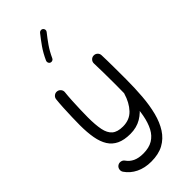

<svg xmlns="http://www.w3.org/2000/svg" viewBox="-339 -936 1253 1253"><g transform="rotate(-45 287.5 -309.5)"><path d="M128.9 -510.6Q114 -512.4 102 -502.8Q90.1 -493.2 88.5 -478.2Q85.1 -447.8 82.9 -406.4Q80.7 -364.9 79.5 -323.1Q78.2 -281.2 78.2 -248.5Q78.2 -181.9 87.4 -130.8Q96.6 -79.7 118.3 -45.2Q140.1 -10.7 177.6 7Q215.1 24.6 271.5 24.6Q329.5 24.6 373.4 -1.5Q417.3 -27.5 447.5 -71.9Q477.7 -116.2 493.7 -171.1Q497.6 -184.4 490.8 -196.7Q484.1 -209 470.9 -213Q457.6 -216.9 445.3 -210Q433 -203.2 429.1 -190.1Q410.1 -125.5 371.8 -84.7Q333.4 -43.8 271.5 -43.8Q221 -43.8 195.1 -66.1Q169.3 -88.4 160.2 -133.9Q151.2 -179.4 151.2 -248.5Q151.2 -278 152.5 -318.1Q153.7 -358.1 155.9 -398.7Q158.1 -439.4 161.5 -470Q163.3 -485 153.6 -497Q143.9 -509 128.9 -510.6ZM463.1 -507.2Q448.1 -506.7 437.8 -495.5Q427.5 -484.4 428 -468.9Q429.3 -435.7 430.1 -381.6Q430.8 -327.5 430.8 -266.6Q430.8 -189.3 427.6 -121.9Q424.4 -54.5 414.3 0Q404.1 54.5 383.5 93.8Q362.9 133 328.1 154Q293.3 174.9 240.2 174.9Q197.8 174.9 169.1 161.3Q140.4 147.6 123.4 122.7Q115 110.5 99.7 107.7Q84.4 104.9 72 113.3Q59.7 121.6 56.9 136.8Q54.1 151.9 62.5 164.4Q89.7 204.3 135.3 226.6Q181 248.9 240.2 248.9Q308.1 248.9 354.6 223.6Q401 198.2 430.5 152.3Q460 106.3 475.9 44.1Q491.9 -18.1 497.8 -92.6Q503.8 -167.1 503.8 -249Q503.8 -302.6 503.5 -344.3Q503.3 -386 502.8 -417.7Q502.3 -449.4 501.3 -472Q500.8 -487.2 489.7 -497.5Q478.5 -507.8 463.1 -507.2ZM351.8 -863.3Q345.2 -868.8 336.1 -867.6Q327 -866.5 321.3 -859.6Q293.9 -825.4 268 -788.6Q242.1 -751.7 220 -702.8Q216.6 -694.6 219.8 -686Q223 -677.4 230.8 -674Q238.8 -670.5 247.5 -673.7Q256.2 -676.9 259.6 -684.9Q280.3 -730.2 304.1 -764.4Q327.9 -798.6 355.3 -832.8Q361 -839.4 359.8 -848.7Q358.6 -858 351.8 -863.3Z"/></g></svg>

Font: Mikhak VF
Style: Regular
Weight: 100
Designer: Amin Abedi
Version: Version 3.001